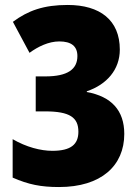

<svg xmlns="http://www.w3.org/2000/svg" viewBox="-20 -744 562 774"><path d="M463 -544C463 -663 383 -724 253 -724C157 -724 94 -702 32 -656L99 -531C133 -556 176 -577 219 -577C267 -577 292 -558 292 -518C292 -465 253 -436 163 -436H124V-295H162C262 -295 296 -270 296 -213C296 -162 266 -136 191 -136C144 -136 86 -151 31 -183V-28C95 0 145 10 218 10C388 10 481 -76 481 -204C481 -299 429 -355 330 -373V-376C410 -403 463 -463 463 -544Z"/></svg>

Font: Noto Sans Armenian Condensed Black
Style: Regular
Weight: 900
Width: 3
Designer: Monotype Design Team
Foundry: Monotype Imaging Inc.
Version: Version 2.008